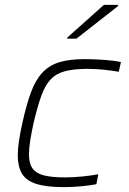

<svg xmlns="http://www.w3.org/2000/svg" viewBox="-20 -761 530 789"><path d="M243 8Q170 8 128.5 -5.5Q87 -19 70 -48Q53 -77 53 -123Q53 -148 58 -182Q63 -216 72 -256Q89 -333 108 -383.5Q127 -434 155 -463.5Q183 -493 224.5 -505.5Q266 -518 327 -518Q366 -518 408 -515Q450 -512 477 -506L468 -466Q442 -471 406.5 -474.5Q371 -478 341 -478Q284 -478 247.5 -468.5Q211 -459 188 -434.5Q165 -410 149.5 -366.5Q134 -323 118 -256Q109 -214 104 -182.5Q99 -151 99 -127Q99 -89 114 -68.5Q129 -48 161.5 -40Q194 -32 248 -32Q282 -32 320.5 -36Q359 -40 384 -45L376 -4Q351 1 314 4.5Q277 8 243 8ZM256 -602 257 -607 407 -741H466L465 -736L294 -602Z"/></svg>

Font: Saira SemiExpanded ExtraLight
Style: Italic
Weight: 250
Width: 6
Italic angle: -12°
Designer: Hector Gatti with collaboration of the Omnibus-Type team
Foundry: Omnibus-Type
Version: Version 1.101